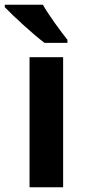

<svg xmlns="http://www.w3.org/2000/svg" viewBox="-52 -786 357 806"><path d="M128 -766H-32V-756C2 -720 89 -640 135 -606H231V-619C203 -654 153 -722 128 -766ZM213 0V-546H72V0Z"/></svg>

Font: Noto Sans Kannada SemiCondensed
Style: Bold
Weight: 700
Width: 4
Designer: Jelle Bosma - Monotype Design Team
Foundry: Monotype Imaging Inc.
Version: Version 2.005